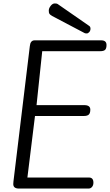

<svg xmlns="http://www.w3.org/2000/svg" viewBox="-20 -1094 638 1114"><path d="M181 -860H567Q598 -860 598 -833Q598 -813 590 -805Q582 -797 561 -797H225L192 -484H469Q504 -484 504 -458Q504 -438 495.5 -429.5Q487 -421 466 -421H183L139 -64H496Q522 -64 522 -34Q522 -19 514 -9.5Q506 0 494 0H90Q57 0 57 -26Q57 -32 58 -41L153 -826Q156 -860 181 -860ZM497 -944Q505 -939 505 -927.5Q505 -916 498 -908Q491 -900 483 -900Q475 -900 471 -902L283 -1001Q271 -1008 267 -1013.5Q263 -1019 263 -1032.5Q263 -1046 274 -1060Q285 -1074 297.5 -1074Q310 -1074 314 -1071Z"/></svg>

Font: Kite One
Style: Regular
Weight: 400
Designer: Eduardo Rodriguez Tunni
Foundry: Eduardo Rodriguez Tunni
Version: Version 1.001